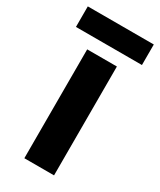

<svg xmlns="http://www.w3.org/2000/svg" viewBox="-195 -772 696 834"><g transform="rotate(30 152.5 -354.5)"><path d="M318 -709H-13V-606H318ZM227 0V-546H78V0Z"/></g></svg>

Font: Noto Sans Adlam
Style: Bold
Weight: 700
Designer: Mark Jamra, Neil Patel
Foundry: JamraPatel LLC
Version: Version 3.001